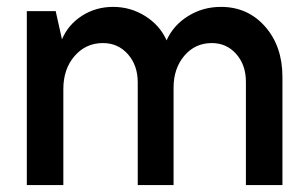

<svg xmlns="http://www.w3.org/2000/svg" viewBox="-20 -532 881 552"><path d="M57.1 0V-500H140.1L158.2 -418.9Q175.8 -460.9 215.6 -486.6Q255.4 -512.2 305.2 -512.2Q355.5 -512.2 397.5 -485.8Q439.5 -459.5 459 -416Q478 -459 520.5 -485.6Q563 -512.2 615.2 -512.2Q692.4 -512.2 742.2 -455.6Q792 -398.9 792 -311V0H687V-296.9Q687 -345.2 659.2 -376.7Q631.3 -408.2 588.9 -408.2Q541 -408.2 510 -371.8Q479 -335.4 479 -279.8V0H376V-294.9Q376 -344.2 347.7 -376.2Q319.3 -408.2 275.9 -408.2Q226.6 -408.2 194.3 -370.8Q162.1 -333.5 162.1 -275.9V0Z"/></svg>

Font: Apfel Grotezk Mittel
Style: Regular
Weight: 500
Designer: Luigi Gorlero
Foundry: © 2023, Luigi Gorlero & Collletttivo
Version: Version 2.000;Glyphs 3.2 (3217)